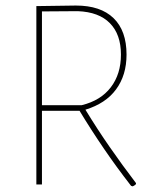

<svg xmlns="http://www.w3.org/2000/svg" viewBox="-20 -659 558 686"><path d="M285.2 -267.1Q328.1 -196.8 371.6 -134.3Q417 -68.8 465.8 -4.9V-1Q460.4 4.4 454.1 6.8L448.2 4.9Q395.5 -63 351.6 -127.4Q305.2 -195.3 264.2 -263.2H129.9V0H109.9V-637.2L251 -639.2Q339.4 -639.2 385.7 -594.2Q432.1 -549.3 432.1 -463.9Q432.1 -390.1 394.5 -339.4Q357.4 -289.1 285.2 -267.1ZM272 -283.2Q339.8 -299.8 376 -347.2Q412.1 -394.5 412.1 -463.9Q412.1 -536.1 372.6 -576.2Q333.5 -616.2 257.8 -619.1L129.9 -618.2V-283.2Z"/></svg>

Font: Datalegreya
Style: Thin
Weight: 250
Designer: Figs Lab
Foundry: Figs Lab
Version: Version 1.002;PS 001.002;hotconv 1.0.70;makeotf.lib2.5.58329